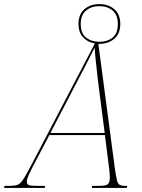

<svg xmlns="http://www.w3.org/2000/svg" viewBox="-81 -917 695 937"><path d="M-61 0 -59 -10H-33Q-9 -10 4.5 -15Q18 -20 32 -41Q46 -62 71 -110L382 -705Q346 -711 324 -735.5Q302 -760 302 -800Q302 -847 331 -872Q360 -897 404 -897Q448 -897 477 -872Q506 -847 506 -800Q506 -753 477 -728Q448 -703 404 -703Q402 -703 399 -703L479 -99Q485 -57 489.5 -38.5Q494 -20 503 -15Q512 -10 529 -10H540L538 0H367L369 -10H403Q435 -10 445 -18Q455 -26 455 -53Q455 -64 453.5 -77.5Q452 -91 451 -99L431 -258H160L78 -102Q68 -83 59 -63Q50 -43 50 -31Q50 -17 60 -13.5Q70 -10 99 -10H139L137 0ZM404 -713Q443 -713 468.5 -733.5Q494 -754 494 -800Q494 -844 468.5 -865.5Q443 -887 404 -887Q365 -887 339 -865.5Q313 -844 313 -800Q313 -754 339.5 -733.5Q366 -713 404 -713ZM292 -512 165 -268H430L402 -484Q398 -514 394 -551Q390 -588 386 -624Q382 -660 381 -685Q368 -660 358.5 -640.5Q349 -621 334 -592.5Q319 -564 292 -512Z"/></svg>

Font: Noto Serif Display SemiCondensed Thin
Style: Italic
Weight: 100
Width: 4
Italic angle: -12°
Designer: Monotype Design Team
Foundry: Monotype Imaging Inc.
Version: Version 2.009